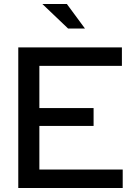

<svg xmlns="http://www.w3.org/2000/svg" viewBox="-20 -936 668 956"><path d="M71 0V-700H587V-608H176V-398H446V-309H176V-92H591V0ZM319 -794 191 -916H313L403 -794Z"/></svg>

Font: Red Hat Display Medium
Style: Regular
Weight: 500
Designer: Pentagram, MCKL
Foundry: Pentagram, MCKL
Version: Version 1.023